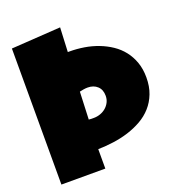

<svg xmlns="http://www.w3.org/2000/svg" viewBox="-131 -821 861 935"><g transform="rotate(-20 299.5 -354.0)"><path d="M28.3 -698.2 284.2 -714.8 278.3 -588.9H287.1Q324.7 -588.9 362.3 -582.8Q399.9 -576.7 434.3 -563.5Q468.8 -550.3 498.3 -530.5Q527.8 -510.7 549.3 -483.4Q570.8 -456.1 583.3 -420.9Q595.7 -385.7 595.7 -342.8Q595.7 -295.4 581.5 -258.8Q567.4 -222.2 542.7 -194.6Q518.1 -167 484.9 -148.2Q451.7 -129.4 413.8 -117.4Q376 -105.5 335.4 -100.1Q294.9 -94.7 255.9 -93.8V6.8H28.3ZM378.9 -326.2Q378.9 -357.9 359.6 -375.7Q340.3 -393.6 309.6 -393.6Q299.3 -393.6 288.3 -391.8Q277.3 -390.1 267.6 -387.7L261.7 -245.1Q268.6 -244.1 274.9 -244.1Q281.2 -244.1 288.1 -244.1Q305.7 -244.1 322 -250Q338.4 -255.9 351.1 -266.8Q363.8 -277.8 371.3 -292.7Q378.9 -307.6 378.9 -326.2Z"/></g></svg>

Font: Luckiest Guy RUS-BEL-UKR
Style: Regular
Weight: 400
Designer: Astigmatic (AOETI)
Foundry: Astigmatic (AOETI)
Version: Version 1.00 March 11, 2019, initial release